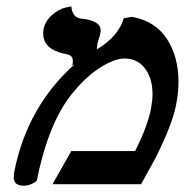

<svg xmlns="http://www.w3.org/2000/svg" viewBox="-20 -589 591 614"><path d="M376 -530.8 401.9 -535.2Q476.1 -522 513.4 -465.1Q550.8 -408.2 550.8 -327.1Q550.8 -293 543 -252.9Q530.8 -190.9 478 -85Q471.2 -71.8 454.6 -42.5Q438 -13.2 431.2 0H147.9L208 -106H412.1Q453.1 -188 462.9 -242.2Q467.8 -269 467.8 -287.1Q467.8 -337.9 443.8 -369.9Q419.9 -401.9 377.9 -401.9Q347.2 -401.9 303 -374.5Q258.8 -347.2 219.2 -299.8Q137.2 -207 98.1 -13.2Q97.2 -8.3 83.5 -1.7Q69.8 4.9 56.2 4.9Q23.9 4.9 23.9 -22Q23.9 -32.7 26.9 -45.9Q68.8 -249 217.8 -382.8L210.9 -379.9Q212.9 -385.7 212.9 -394Q212.9 -405.3 206.5 -410.2Q200.2 -415 182.1 -418Q118.2 -433.1 118.2 -481.9Q118.2 -490.7 119.1 -495.1Q125 -522.9 147 -541.5Q168.9 -560.1 188.5 -564.5L208 -568.8Q210.9 -534.7 236.8 -529.8Q301.8 -523.9 301.8 -492.2Q301.8 -487.3 300.8 -482.9Q299.8 -473.1 294.9 -463.9L295.9 -464.8Q295.9 -462.9 294.4 -459Q293 -455.1 292 -452.1Q290 -438 290 -431.2Q358.9 -472.7 376 -530.8Z"/></svg>

Font: Linux Libertine
Style: Semibold Italic
Weight: 600
Italic angle: -11.5°
Designer: Philipp H. Poll
Foundry: Philipp H. Poll
Version: Version 5.1.2 ; ttfautohint (v0.9)